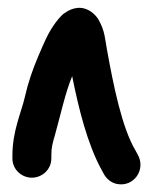

<svg xmlns="http://www.w3.org/2000/svg" viewBox="-20 -708 400 503"><path d="M114.5 -293V-300C114.5 -321.5 117.3 -331.7 124.1 -354.7C139.2 -409 151.2 -465.6 169.1 -508.4C185.9 -424 208.7 -331.5 246.1 -263L252.3 -251.6C260.6 -237.4 273.1 -228.5 287.3 -225.9C329.9 -218 361.5 -261.9 342.2 -300.4L335.6 -312.6C299.3 -373.1 277.2 -484.3 259.9 -579.7C255.3 -604.7 254.9 -627 238.4 -656C230.8 -668.5 219.7 -679.2 204.1 -684.7C175.7 -694.7 151 -674.7 151 -674.7C148.6 -673.6 145.6 -671.7 143.5 -669.5C118.8 -644.8 104 -615.8 91.5 -586.8L79.5 -558.8C65.7 -526.4 53.2 -490.3 45.5 -455.5C36.1 -413.6 12.5 -365.8 12.5 -300V-293C12.5 -263.7 36.9 -242.5 63.5 -242.5C90.1 -242.5 114.5 -263.7 114.5 -293Z"/></svg>

Font: Take Off
Style: YouHoser
Weight: 400
Foundry: Cannot Into Space Fonts
Version: Version 0.89